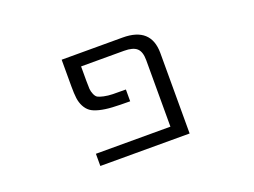

<svg xmlns="http://www.w3.org/2000/svg" viewBox="-84 -701 1169 882"><g transform="rotate(-20 500.0 -260.0)"><path d="M572.3 -519.5Q710 -519.5 710.9 -394.5V0H274.4V-59.6H638.7V-384.8Q638.7 -425.8 620.1 -442.9Q601.6 -460 557.6 -460H347.7V-389.6Q347.7 -363.3 348.6 -350.1Q349.6 -336.9 355.5 -323.2Q361.3 -309.6 369.6 -304.7Q377.9 -299.8 397.9 -295.4Q418 -291 440.9 -290.5Q463.9 -290 504.9 -290V-232.4Q453.1 -232.4 418.5 -234.4Q383.8 -236.3 356.4 -243.2Q329.1 -250 314.5 -260.7Q299.8 -271.5 290 -290Q280.3 -308.6 277.3 -331.1Q274.4 -353.5 274.4 -389.6V-519.5Z"/></g></svg>

Font: Gen Shin Gothic Monospace Normal
Style: Regular
Weight: 350
Designer: [Source Han Sans]
Ryoko NISHIZUKA  (kana & ideographs); Paul D. Hunt (Latin, Greek & Cyrillic); Wenlong ZHANG  (bopomofo
Version: Version 1.002.20150607